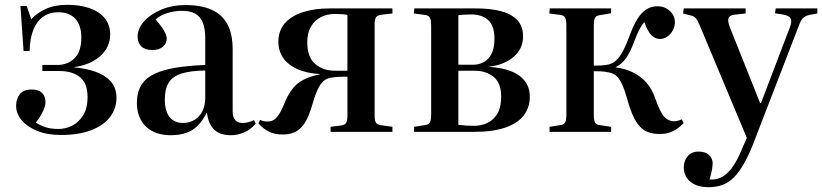

<svg xmlns="http://www.w3.org/2000/svg" viewBox="-20 -548 3417 798"><path d="M233 13Q176 13 134.5 -4Q93 -21 70 -48.5Q47 -76 47 -108Q47 -137 62.5 -156.5Q78 -176 111 -176Q141 -176 155 -161.5Q169 -147 169 -124Q169 -108 158.5 -85.5Q148 -63 129 -38Q149 -26 170.5 -19Q192 -12 223 -12Q253 -12 280.5 -26Q308 -40 326 -69.5Q344 -99 344 -144Q344 -184 329.5 -207.5Q315 -231 288 -242Q261 -253 225 -253H156V-278H218Q262 -278 290 -306Q318 -334 318 -392Q318 -442 293.5 -469.5Q269 -497 222 -497Q183 -497 156.5 -476.5Q130 -456 117 -420Q104 -384 103 -336H78L65 -523H91L110 -468Q133 -494 170.5 -511Q208 -528 260 -528Q314 -528 354 -513.5Q394 -499 416 -471.5Q438 -444 438 -404Q438 -369 419 -340.5Q400 -312 366.5 -293.5Q333 -275 288 -269V-268Q335 -264 375 -250.5Q415 -237 439.5 -210.5Q464 -184 464 -141Q464 -97 437.5 -62Q411 -27 359.5 -7Q308 13 233 13Z M690 14Q624 14 586.5 -22Q549 -58 549 -121Q549 -173 575.5 -206Q602 -239 664.5 -256.5Q727 -274 833 -278V-390Q833 -430 822.5 -455Q812 -480 791 -491.5Q770 -503 735 -503Q704 -503 673.5 -493Q643 -483 627 -467Q645 -446 655 -431Q665 -416 669 -405.5Q673 -395 673 -387Q673 -368 657 -354Q641 -340 613 -340Q583 -340 567.5 -355Q552 -370 552 -396Q552 -429 578.5 -459Q605 -489 650.5 -508Q696 -527 751 -527Q816 -527 859.5 -507.5Q903 -488 925 -447.5Q947 -407 947 -342V-86Q947 -60 958 -48.5Q969 -37 989 -37Q1000 -37 1012 -40Q1024 -43 1036 -49L1043 -34Q1020 -8 993 3Q966 14 940 14Q893 14 869 -10.5Q845 -35 840 -81Q823 -47 802 -26Q781 -5 753.5 4.5Q726 14 690 14ZM741 -37Q768 -37 789 -50Q810 -63 821.5 -86.5Q833 -110 833 -140V-255Q772 -254 735 -242.5Q698 -231 681.5 -205Q665 -179 665 -134Q665 -87 684.5 -62Q704 -37 741 -37Z M1156 11Q1123 11 1099.5 0Q1076 -11 1054 -35L1061 -50Q1069 -46 1075.5 -44.5Q1082 -43 1091 -43Q1106 -43 1117.5 -49.5Q1129 -56 1141 -75Q1153 -94 1168 -132Q1180 -159 1196.5 -180Q1213 -201 1239.5 -215.5Q1266 -230 1305 -238L1312 -240Q1255 -243 1215.5 -261Q1176 -279 1156.5 -308Q1137 -337 1137 -374Q1137 -421 1164 -451.5Q1191 -482 1239 -497.5Q1287 -513 1350 -513H1611V-492L1567 -487Q1549 -485 1543 -476.5Q1537 -468 1537 -444V-69Q1537 -46 1543 -37.5Q1549 -29 1567 -27L1611 -21V0H1354V-21L1395 -26Q1413 -28 1418.5 -37Q1424 -46 1424 -69V-229Q1416 -229 1405.5 -229Q1395 -229 1384.5 -228.5Q1374 -228 1363 -226Q1340 -224 1325.5 -212Q1311 -200 1299 -173Q1287 -146 1273 -97Q1260 -55 1243 -31.5Q1226 -8 1204.5 1.5Q1183 11 1156 11ZM1374 -254H1424V-486Q1415 -488 1402.5 -489Q1390 -490 1372 -490Q1340 -490 1314 -477Q1288 -464 1272.5 -437.5Q1257 -411 1257 -372Q1257 -311 1289.5 -282.5Q1322 -254 1374 -254Z M1701 0V-21L1746 -28Q1762 -30 1767 -39.5Q1772 -49 1772 -75V-439Q1772 -464 1767 -474Q1762 -484 1746 -486L1700 -492L1702 -513H1959Q2019 -513 2062.5 -501.5Q2106 -490 2130 -464.5Q2154 -439 2154 -397Q2154 -345 2114.5 -311.5Q2075 -278 2013 -271V-270Q2065 -267 2103 -252.5Q2141 -238 2161.5 -211Q2182 -184 2182 -146Q2182 -101 2156.5 -68Q2131 -35 2079.5 -17.5Q2028 0 1951 0ZM1951 -25Q1979 -25 2004.5 -36.5Q2030 -48 2046.5 -74.5Q2063 -101 2063 -146Q2063 -203 2031.5 -228.5Q2000 -254 1953 -254H1885V-29Q1903 -27 1919 -26Q1935 -25 1951 -25ZM1885 -279H1946Q1986 -279 2010.5 -306Q2035 -333 2035 -388Q2035 -441 2009 -464.5Q1983 -488 1938 -488Q1922 -488 1908 -487Q1894 -486 1885 -485Z M2722 9Q2694 9 2670.5 0Q2647 -9 2627.5 -37Q2608 -65 2591 -122Q2577 -173 2565 -198.5Q2553 -224 2539.5 -234.5Q2526 -245 2505 -248Q2492 -251 2477 -251.5Q2462 -252 2448 -252V-71Q2448 -48 2453 -39Q2458 -30 2473 -28L2520 -21V0H2264V-21L2309 -28Q2324 -30 2329 -39.5Q2334 -49 2334 -75V-439Q2334 -465 2329 -474.5Q2324 -484 2309 -486L2263 -492L2265 -513H2520V-493L2473 -485Q2458 -483 2453 -474Q2448 -465 2448 -441V-275Q2466 -275 2480.5 -276Q2495 -277 2510 -280Q2528 -285 2542 -298Q2556 -311 2569.5 -336.5Q2583 -362 2598 -403Q2613 -443 2629.5 -469.5Q2646 -496 2666.5 -509Q2687 -522 2713 -522Q2742 -522 2763.5 -503Q2785 -484 2785 -455Q2785 -437 2776 -421Q2767 -405 2753 -395.5Q2739 -386 2723 -386Q2702 -386 2686 -403.5Q2670 -421 2658 -456Q2651 -449 2644 -437Q2637 -425 2629.5 -408.5Q2622 -392 2614 -370Q2598 -329 2581.5 -305.5Q2565 -282 2539 -269V-268Q2578 -263 2610 -247.5Q2642 -232 2666 -205.5Q2690 -179 2704 -137Q2724 -80 2741.5 -62Q2759 -44 2780 -44Q2788 -44 2795 -45.5Q2802 -47 2814 -52L2821 -36Q2799 -13 2775 -2Q2751 9 2722 9Z M2925 230Q2877 230 2849.5 207.5Q2822 185 2822 147Q2822 121 2838 101.5Q2854 82 2884 82Q2911 82 2926 95.5Q2941 109 2942 129Q2942 139 2939.5 155Q2937 171 2929 198Q2952 200 2974 191Q2996 182 3019.5 153Q3043 124 3067 64L3084 25L2893 -431Q2881 -461 2873 -471Q2865 -481 2850 -484L2819 -492L2822 -513H3079V-492L3033 -487Q3014 -485 3008.5 -474Q3003 -463 3013 -436L3139 -120H3143L3262 -432Q3273 -460 3266 -471.5Q3259 -483 3237 -487L3201 -493L3204 -513H3377V-492L3344 -486Q3327 -482 3317.5 -473Q3308 -464 3297 -433L3117 33Q3095 92 3073 130.5Q3051 169 3029 190.5Q3007 212 2981.5 221Q2956 230 2925 230Z"/></svg>

Font: Literata 60pt Medium
Style: Regular
Weight: 500
Designer: Latin by Veronika Burian and Jose Scaglione. Greek by Irene Vlachou. Cyrillic by Vera Evstafieva.
Foundry: TypeTogether
Version: Version 3.103;gftools[0.9.29]